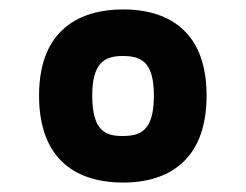

<svg xmlns="http://www.w3.org/2000/svg" viewBox="-20 -780 522 408"><path d="M242 -392C329 -392 419 -432 419 -577C419 -721 329 -760 242 -760C154 -760 63 -721 63 -577C63 -434 150 -392 242 -392ZM240 -491C205 -491 176 -501 176 -577C176 -645 201 -661 240 -661C278 -661 307 -651 307 -577C307 -501 278 -491 240 -491Z"/></svg>

Font: Finlandica
Style: Bold
Weight: 700
Designer: Niklas Ekholm, Juho Hiilivirta, Jaakko Suomalainen
Foundry: Helsinki Type Studio
Version: Version 2.000;Glyphs 3.2 (3202)